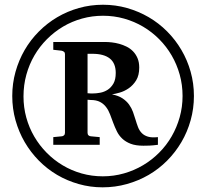

<svg xmlns="http://www.w3.org/2000/svg" viewBox="-20 -759 877 818"><path d="M806.2 -350.1Q806.2 -296.4 792.2 -246.6Q778.3 -196.8 752.9 -153.6Q727.5 -110.4 692.1 -74.7Q656.7 -39.1 613.5 -13.9Q570.3 11.2 520.5 25.1Q470.7 39.1 417 39.1Q364.3 39.1 315.2 25.1Q266.1 11.2 223.4 -13.9Q180.7 -39.1 145.5 -74.7Q110.4 -110.4 85.2 -153.6Q60.1 -196.8 46.1 -246.6Q32.2 -296.4 32.2 -350.1Q32.2 -403.3 46.1 -453.1Q60.1 -502.9 85 -545.9Q109.9 -588.9 145.3 -624.5Q180.7 -660.2 223.6 -685.5Q266.6 -710.9 316.2 -724.9Q365.7 -738.8 418.9 -738.8Q471.7 -738.8 521 -724.9Q570.3 -710.9 613.5 -685.8Q656.7 -660.6 692.1 -625Q727.5 -589.4 752.9 -546.1Q778.3 -502.9 792.2 -453.4Q806.2 -403.8 806.2 -350.1ZM757.8 -350.1Q757.8 -397.5 745.6 -441.2Q733.4 -484.9 711.4 -522.7Q689.5 -560.5 658.4 -591.8Q627.4 -623 589.8 -645.3Q552.2 -667.5 509 -679.7Q465.8 -691.9 418.9 -691.9Q372.6 -691.9 329.6 -679.9Q286.6 -668 249 -645.8Q211.4 -623.5 180.2 -592.3Q148.9 -561 126.7 -522.9Q104.5 -484.9 92.3 -440.7Q80.1 -396.5 80.1 -348.1Q80.1 -301.8 92 -258.3Q104 -214.8 126 -177.2Q147.9 -139.6 178.7 -108.4Q209.5 -77.1 247.1 -54.7Q284.7 -32.2 327.9 -20Q371.1 -7.8 418 -7.8Q464.8 -7.8 508.3 -20.3Q551.8 -32.7 589.6 -55.2Q627.4 -77.6 658.4 -108.9Q689.5 -140.1 711.4 -178.2Q733.4 -216.3 745.6 -259.8Q757.8 -303.2 757.8 -350.1ZM652.8 -142.1Q630.4 -139.2 616.7 -138.7Q603 -138.2 590.8 -138.2Q558.1 -138.2 536.6 -146.5Q515.1 -154.8 500.7 -168.5Q486.3 -182.1 477.8 -199.7Q469.2 -217.3 462.4 -235.6Q455.6 -253.9 449 -271.5Q442.4 -289.1 432.1 -302.7Q421.9 -316.4 406.2 -324.7Q390.6 -333 366.2 -333Q362.3 -333 360.4 -333.5Q358.4 -334 353 -334V-192.9Q353 -186 357.4 -182.1Q361.8 -178.2 368.2 -178.2L404.8 -174.8V-142.1H207V-174.8L242.2 -178.2Q247.6 -178.2 252.2 -182.1Q256.8 -186 256.8 -192.9V-528.8Q256.8 -535.2 252.2 -538.6Q247.6 -542 242.2 -543L207 -546.9V-580.1H429.2Q440.9 -580.1 456.3 -578.4Q471.7 -576.7 487.8 -572.3Q503.9 -567.9 519.3 -560.3Q534.7 -552.7 546.6 -540.5Q558.6 -528.3 565.9 -511.2Q573.2 -494.1 573.2 -471.2Q573.2 -438 560.1 -416.7Q546.9 -395.5 528.3 -382.8Q509.8 -370.1 490 -364.5Q470.2 -358.9 457 -356.9Q484.4 -351.6 501.7 -340.1Q519 -328.6 529.8 -313.7Q540.5 -298.8 546.6 -282Q552.7 -265.1 557.6 -248.5Q562.5 -231.9 568.1 -217.3Q573.7 -202.6 584 -192.1Q594.2 -181.6 610.4 -176.8Q626.5 -171.9 652.8 -174.8ZM473.1 -448.2Q473.1 -489.7 447.8 -509.8Q422.4 -529.8 374 -529.8H353V-361.8Q361.3 -360.8 366.7 -360.8H375Q390.1 -360.8 407.2 -364Q424.3 -367.2 439 -376.7Q453.6 -386.2 463.4 -403.3Q473.1 -420.4 473.1 -448.2Z"/></svg>

Font: Charis SIL Cyr
Style: Bold
Weight: 700
Foundry: SIL International
Version: Version 5.000